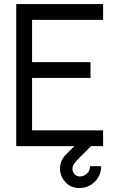

<svg xmlns="http://www.w3.org/2000/svg" viewBox="-20 -720 578 946"><path d="M60 0V-700H488V-622H138V-414H426V-336H138V-78H488V0ZM370 206.5Q327.5 206 301.5 176.5Q275.5 147 275.5 110.5Q275.5 92.5 282.2 75Q289 57.5 303.5 43L387.5 -41L428.5 0Q393.5 35 373.5 54.8Q353.5 74.5 345.2 87Q337 99.5 337 112.5Q337 126.5 346.5 137.5Q356 148.5 373 149.5Q392 149.5 407.8 135.8Q423.5 122 423.5 99H478.5Q478.5 144 447 175.2Q415.5 206.5 370 206.5Z"/></svg>

Font: Urbanist
Style: Regular
Weight: 400
Designer: Corey Hu
Foundry: Corey Hu
Version: Version 1.330; ttfautohint (v1.8.4.7-5d5b)